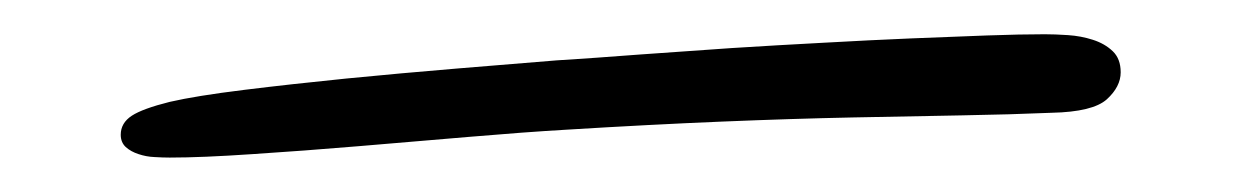

<svg xmlns="http://www.w3.org/2000/svg" viewBox="-20 218 718 111"><path d="M584 237.8Q589.8 237.8 597.4 238.3Q605 238.8 611.8 241Q618.7 243.2 623.3 247.6Q627.9 252 627.9 259.8Q627.9 268.1 619.9 275.4Q611.8 282.7 587.9 283.2Q564.5 284.2 535.9 284.7Q507.3 285.2 472.9 285.9Q438.5 286.6 397.2 288.3Q356 290 307.1 293Q283.2 294.4 251.5 297.1Q219.7 299.8 187.5 302.5Q155.3 305.2 126 307.1Q96.7 309.1 78.1 309.1Q74.2 309.1 69.3 308.8Q64.5 308.6 60.1 307.1Q55.7 305.7 52.7 303Q49.8 300.3 49.8 295.9Q49.8 289.1 56.2 284.9Q62.5 280.8 78.1 276.9Q93.3 273.4 120.8 270Q148.4 266.6 180.2 263.4Q211.9 260.3 244.4 257.6Q276.9 254.9 301.8 252.9Q324.2 251.5 350.1 249.5Q376 247.6 402.8 245.8Q429.7 244.1 456.3 242.7Q482.9 241.2 506.8 240.2Q530.8 239.3 550.5 238.5Q570.3 237.8 584 237.8Z"/></svg>

Font: Henny Penny
Style: Regular
Weight: 400
Version: Version 1.001